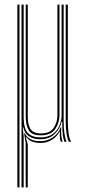

<svg xmlns="http://www.w3.org/2000/svg" viewBox="-20 -620 387 840"><path d="M74.2 200V-600H83.5V-108.2Q83.5 -60.8 100.5 -39.9Q117.5 -19 157.8 -19Q190.5 -19 210.8 -34Q231 -49 240.2 -71.2Q249.5 -93.5 249.5 -115.5V-600H258.5V-89.5Q258.5 -29.5 271.5 0H261.8Q256.2 -14 254.4 -33.1Q252.5 -52.2 252.5 -75.8Q252.5 -78.8 252.6 -81.8Q252.8 -84.8 252.8 -87.8H249.8Q242.8 -56.5 218.8 -33.5Q194.8 -10.5 156.5 -10.8Q93.5 -11 81.8 -63H79.2L83.5 -25.8V200ZM56 200V-600H65.2V200ZM159.2 -28Q118.5 -28 105.5 -50.4Q92.5 -72.8 92.5 -109.5V-600H101.5V-110Q101.5 -75 113.2 -55.6Q125 -36.2 160.2 -36.2Q198.8 -36.2 215 -61Q231.2 -85.8 231.2 -114.5V-600H240.2V-114.8Q240.2 -83.8 221.9 -55.9Q203.5 -28 159.2 -28ZM281 0Q267.5 -28 267.5 -89.5V-600H276.8V-89.5Q276.8 -25 291 0ZM92.5 200 92.2 5 85.5 -36.5H89Q105 -2.5 157 -2.5Q188.8 -2.5 213.1 -20.5Q237.5 -38.5 244.8 -62.5H247.8Q246.8 -44 248.1 -28Q249.5 -12 254 0H245.8Q242.5 -8.5 241.8 -19.9Q241 -31.2 242 -44.2H240.2Q228.8 -21.2 206.4 -7.9Q184 5.5 157.5 5.5Q115 5.5 95.8 -19.5H92.8L101.5 12.2V200Z"/></svg>

Font: Big Shoulders Inline Display Light
Style: Regular
Weight: 300
Designer: Patric King
Foundry: XO Type Co
Version: Version 1.000